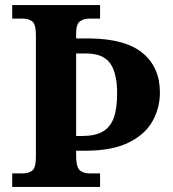

<svg xmlns="http://www.w3.org/2000/svg" viewBox="-20 -734 678 754"><path d="M28 0V-53H70Q92 -53 106.5 -64Q121 -75 121 -118V-596Q121 -639 106.5 -650Q92 -661 70 -661H28V-714H373V-661H332Q311 -661 295 -651Q279 -641 279 -601V-583H335Q474 -581 541 -525Q608 -469 608 -371Q608 -311 579.5 -259Q551 -207 486 -174.5Q421 -142 313 -142H279V-113Q281 -73 296 -63Q311 -53 332 -53H373V0ZM303 -200Q353 -200 383 -217Q413 -234 426.5 -270.5Q440 -307 440 -367Q440 -447 412.5 -485.5Q385 -524 318 -524H279V-200Z"/></svg>

Font: Noto Naskh Arabic
Style: Bold
Weight: 700
Designer: Monotype Design Team, David Williams, Mohamad Dakak and Nizar Qandah
Foundry: Monotype Imaging Inc.
Version: Version 2.016